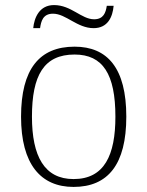

<svg xmlns="http://www.w3.org/2000/svg" viewBox="-20 -727 581 757"><path d="M349 -616C405 -616 424 -660 428 -704H401C397 -677 388 -651 351 -651C301 -651 261 -707 193 -707C135 -707 115 -657 111 -616H138C142 -643 149 -673 189 -673C240 -673 284 -616 349 -616ZM270 10C406 10 478 -79 478 -267C478 -458 404 -543 274 -543C135 -543 63 -454 63 -267C63 -79 141 10 270 10ZM270 -21C155 -21 106 -111 106 -267C106 -430 153 -512 274 -512C386 -512 435 -434 435 -267C435 -116 392 -21 270 -21Z"/></svg>

Font: Noto Serif Lao ExtraLight
Style: Regular
Weight: 200
Designer: Monotype Design Team
Foundry: Monotype Imaging Inc.
Version: Version 2.003